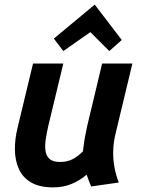

<svg xmlns="http://www.w3.org/2000/svg" viewBox="-20 -799 618 831"><path d="M210 12Q151 12 114.5 -9.5Q78 -31 61.5 -68Q45 -105 44.5 -151Q44 -197 56 -246L123 -524H254L189 -254Q183 -227 178.5 -199.5Q174 -172 176.5 -149Q179 -126 193.5 -112Q208 -98 240 -98Q269 -98 292 -109Q315 -120 339 -144Q341 -161 343.5 -179.5Q346 -198 350 -217Q354 -236 357 -252L422 -524H553L480 -220Q471 -183 470 -146Q469 -109 475.5 -74.5Q482 -40 494 -9L375 8Q369 -4 364.5 -16.5Q360 -29 355 -43Q326 -18 290 -3Q254 12 210 12ZM254 -578 213 -632 390 -779 507 -626 453 -578 371 -660Z"/></svg>

Font: Ubuntu Sans
Style: Bold Italic
Weight: 700
Italic angle: -13.5°
Designer: Dalton Maag Ltd
Foundry: Dalton Maag Ltd
Version: Version 1.006